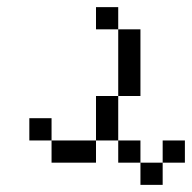

<svg xmlns="http://www.w3.org/2000/svg" viewBox="-20 -395 540 540"><path d="M500 62.5V0H437.5V62.5H375V125H437.5V62.5ZM375 62.5V0H312.5V62.5ZM125 0V62.5H250V0ZM125 0V-62.5H62.5V0ZM250 0H312.5Q312.5 0 312.5 -125H250Q250 -125 250 0ZM312.5 -125H375V-312.5H312.5ZM312.5 -312.5V-375H250V-312.5Z"/></svg>

Font: Unifont
Style: Regular
Weight: 500
Version: Version 15.1.04